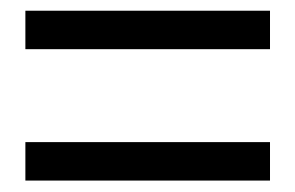

<svg xmlns="http://www.w3.org/2000/svg" viewBox="-20 -544 540 351"><path d="M473.6 -213.9H26.4V-284.2H473.6ZM473.6 -454.1H26.4V-524.4H473.6Z"/></svg>

Font: GenEi Gothic M Regular
Style: Regular
Weight: 400
Designer: o_tamon (Modified); [Source Han Sans]
Ryoko NISHIZUKA  (kana & ideographs); Paul D. Hunt (Latin, Greek & Cyrillic); Wenl
Version: Version 1.1a;Original Version 1.004